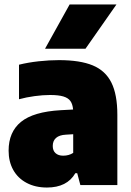

<svg xmlns="http://www.w3.org/2000/svg" viewBox="-20 -828 586 859"><path d="M505 -314V0H339.5L325.5 -53H317Q280 11 190 11Q138 11 99 -9.8Q60 -30.5 39.2 -67.8Q18.5 -105 18.5 -154Q18.5 -237.5 74 -282.8Q129.5 -328 251.5 -335L307 -338Q305 -362 295 -376Q285 -390 263.2 -396.5Q241.5 -403 204 -403Q172 -403 135 -398Q98 -393 65 -384V-538.5Q105 -548.5 152.8 -553.8Q200.5 -559 244 -559Q338 -559 394.8 -535.5Q451.5 -512 478.2 -458.8Q505 -405.5 505 -314ZM307.5 -144V-227.5L275 -225.5Q245.5 -224 230.8 -211Q216 -198 216 -175Q216 -154 228.5 -142.8Q241 -131.5 262.5 -131.5Q288.5 -131.5 307.5 -144ZM181.5 -610 291.5 -808H501L362.5 -610Z"/></svg>

Font: Encode Sans SemiCondensed Black
Style: Regular
Weight: 900
Width: 4
Designer: Multiple Designers
Foundry: Impallari Type
Version: Version 2.000